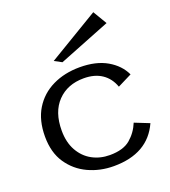

<svg xmlns="http://www.w3.org/2000/svg" viewBox="-138 -849 852 963"><g transform="rotate(-20 287.5 -367.5)"><path d="M305 13Q232 13 169.5 -16Q107 -45 68.5 -102Q30 -159 30 -244Q30 -331 66.5 -390.5Q103 -450 167 -481Q231 -512 312 -512Q399 -512 457 -478.5Q515 -445 540 -391L464 -353Q447 -401 408.5 -427Q370 -453 312 -453Q225 -453 172 -398Q119 -343 119 -244Q119 -181 144 -136.5Q169 -92 211 -69Q253 -46 305 -46Q377 -46 415 -78.5Q453 -111 472 -158L550 -127Q487 13 305 13ZM240 -565 201 -586 471 -748 515 -674Z"/></g></svg>

Font: Panamera Medium
Style: Regular
Weight: 500
Designer: Bastien Sozeau
Foundry: NBR — Bastien Sozeau
Version: Version 3.002; ttfautohint (v1.8.4.7-5d5b);gftools[0.9.33]